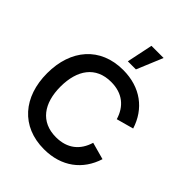

<svg xmlns="http://www.w3.org/2000/svg" viewBox="-273 -1125 1284 1284"><g transform="rotate(45 369.0 -483.0)"><path d="M509 -982.5 432 -797.5H355.5L394 -982.5ZM374.5 15C540 15 654 -74 698.5 -215L577 -248.5C549 -155 482 -98.5 374.5 -98.5C229.5 -98.5 156.5 -202.5 156.5 -360C157 -517.5 229.5 -621.5 374.5 -621.5C482 -621.5 549 -565 577 -471.5L698.5 -505C654 -646 540 -735 374.5 -735C159 -735 30 -583.5 30 -360C30 -136.5 159 15 374.5 15Z"/></g></svg>

Font: Hauora
Style: Bold
Weight: 700
Designer: Wayne Shih
Foundry: WCYS
Version: Version 1.001;hotconv 1.0.109;makeotfexe 2.5.65596